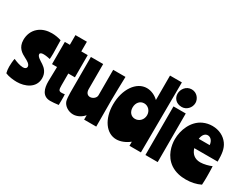

<svg xmlns="http://www.w3.org/2000/svg" viewBox="-80 -1411 2557 1991"><g transform="rotate(30 1199.0 -415.0)"><path d="M82 -561C30 -519 10 -459 10 -403C10 -308 70 -274 121 -248C148 -234 189 -213 189 -182C189 -164 174 -152 147 -152C111 -152 59 -172 30 -185C24 -161 21 -113 21 -88C21 -63 24 -36 30 -13C70 5 130 11 168 11C264 11 378 -36 378 -153C378 -220 340 -258 304 -282C273 -302 226 -327 226 -355C226 -372 245 -377 269 -377C301 -377 340 -367 346 -366C347 -380 349 -392 349 -432C349 -460 348 -510 346 -591C311 -602 272 -609 234 -609C181 -609 127 -597 82 -561Z M453 -598H393V-332H453C452 -293 449 -190 449 -157C449 -75 471 8 567 8C586 8 632 5 665 0C666 -8 666 -31 666 -56C666 -85 666 -119 664 -128C656 -125 636 -124 627 -124C594 -124 588 -137 588 -192V-332H667V-598H590V-714H453Z M1114 0C1114 -97 1113 -265 1113 -315C1113 -400 1117 -510 1119 -598H972V-293C972 -261 937 -233 904 -233C872 -233 852 -258 852 -298V-598H705V-170C705 -130 709 -91 714 -73C729 -25 784 11 842 11C888 11 937 -14 969 -53V0Z M1654 -841H1512V-548C1477 -583 1425 -609 1371 -609C1246 -609 1150 -469 1150 -287C1150 -113 1239 11 1358 11C1409 11 1464 -11 1512 -49V0H1649ZM1341 -361C1341 -418 1377 -458 1425 -458C1474 -458 1512 -417 1512 -366C1512 -311 1471 -270 1421 -270C1374 -270 1341 -307 1341 -361Z M1703 0H1850V-582H1703ZM1780 -830C1713 -830 1673 -770 1673 -718C1673 -667 1709 -619 1779 -619C1834 -619 1883 -667 1883 -727C1883 -773 1845 -830 1780 -830Z M2386 -315C2386 -403 2380 -466 2342 -519C2302 -575 2235 -609 2156 -609C2118 -609 2081 -601 2048 -586C1935 -535 1885 -402 1885 -295C1885 -223 1908 -105 2010 -37C2067 0 2131 11 2190 11C2256 11 2314 -2 2365 -27C2367 -55 2368 -88 2368 -122C2368 -165 2367 -210 2365 -248C2333 -234 2275 -218 2232 -218C2162 -218 2123 -258 2106 -315ZM2163 -501C2193 -501 2224 -475 2229 -422H2098C2106 -480 2135 -501 2163 -501Z"/></g></svg>

Font: Ranchers
Style: Regular
Weight: 400
Designer: Pablo Impallari, Brenda Gallo
Foundry: Pablo Impallari, Brenda Gallo
Version: Version 1.000